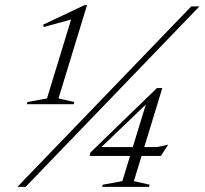

<svg xmlns="http://www.w3.org/2000/svg" viewBox="-20 -730 799 750"><path d="M163.5 -345.5 262 -667.5 279 -659.5 151 -624.5 148.5 -633.5 310 -710H320L208.5 -345.5L270 -331.5L268 -323H85L87 -331.5ZM48 0 727 -705H759L80 0ZM556 -342.5 572.5 -343.5 358.5 -138.5 361 -155.5H593L637 -165L608.5 -121H330L333 -134L593 -386H614L503 -22.5L564.5 -8.5L562 0H379L381.5 -8.5L458 -22.5Z"/></svg>

Font: Newsreader 60pt Light
Style: Italic
Weight: 300
Italic angle: -17°
Designer: Hugues Gentile
Foundry: Production Type
Version: Version 1.003